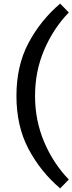

<svg xmlns="http://www.w3.org/2000/svg" viewBox="-20 -799 401 1063"><path d="M71 -268Q71 -435 137.5 -560.5Q204 -686 313 -779L361 -730Q275 -641 224.5 -522.5Q174 -404 174 -268Q174 -132 224.5 -13Q275 106 361 195L313 244Q204 151 137.5 25Q71 -101 71 -268Z"/></svg>

Font: Radio Canada Medium
Style: Regular
Weight: 500
Designer: Charles Daoud, Etienne Aubert Bonn, Alexandre Saumier Demers, Jacques Le Bailly
Foundry: Radio-Canada
Version: Version 2.104; ttfautohint (v1.8.4.7-5d5b);gftools[0.9.28.de